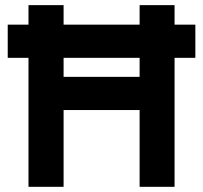

<svg xmlns="http://www.w3.org/2000/svg" viewBox="-20 -720 783 740"><path d="M518.1 0V-295.9H225.1V0H89.8V-497.1H9.8V-625H89.8V-700.2H225.1V-625H518.1V-700.2H652.8V-625H732.9V-497.1H652.8V0ZM518.1 -423.8V-497.1H225.1V-423.8Z"/></svg>

Font: Overpass
Style: Bold
Weight: 700
Designer: Delve Withrington
Foundry: Delve Fonts
Version: Version 1.001